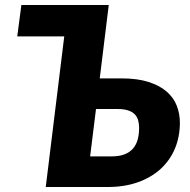

<svg xmlns="http://www.w3.org/2000/svg" viewBox="-20 -748 762 768"><path d="M427.5 -122.5Q457.5 -122.5 478.5 -130.8Q499.5 -139 512.2 -154Q525 -169 530.8 -190Q536.5 -211 536.5 -236.5Q536.5 -253 532.5 -267Q528.5 -281 518.8 -291Q509 -301 492 -306.5Q475 -312 449.5 -312H364L340.5 -122.5ZM465.5 -434.5Q529.5 -434.5 574 -420.2Q618.5 -406 646.5 -381.8Q674.5 -357.5 687 -325.2Q699.5 -293 699.5 -257.5Q699.5 -200.5 679.5 -153.2Q659.5 -106 622.2 -72Q585 -38 531.5 -19Q478 0 411.5 0H163L237 -602.5H49L65.5 -728H415L379 -434.5Z"/></svg>

Font: Lato ExtraBold
Style: Italic
Weight: 800
Italic angle: -7°
Designer: Lukasz Dziedzic with Adam Twardoch and Botio Nikoltchev
Foundry: tyPoland Lukasz Dziedzic
Version: Version 2.015; 2015-08-06; http://www.latofonts.com/